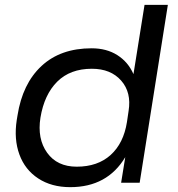

<svg xmlns="http://www.w3.org/2000/svg" viewBox="-20 -750 729 788"><path d="M268.1 18.1Q191.4 18.1 137 -17.6Q82.5 -53.2 59.6 -116Q36.6 -178.7 48.8 -257.8L51.8 -275.9Q72.3 -406.7 150.4 -479.2Q228.5 -551.8 356 -551.8Q417.5 -551.8 461.7 -523.7Q505.9 -495.6 527.8 -445.8L573.2 -730H668.9L553.2 0H477.1L494.1 -105Q420.4 18.1 268.1 18.1ZM294.9 -65.9Q380.9 -65.9 434.1 -114Q487.3 -162.1 501 -249L507.8 -294.9Q520 -370.6 477.3 -419.2Q434.6 -467.8 356.9 -467.8Q268.1 -467.8 214.8 -414.8Q161.6 -361.8 146 -267.1Q132.3 -180.7 173.3 -123.3Q214.4 -65.9 294.9 -65.9Z"/></svg>

Font: Sora Italic
Style: Regular
Weight: 400
Designer: Jonathan Barnbrook, Julián Moncada
Foundry: Barnbrook Fonts
Version: Version 2.000